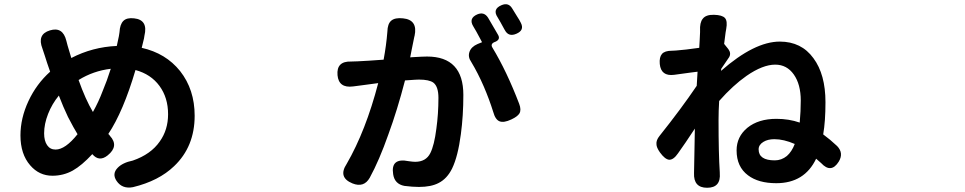

<svg xmlns="http://www.w3.org/2000/svg" viewBox="-20 -846 4540 903"><path d="M528.3 4.9Q505.9 -28.3 533.2 -56.6Q556.6 -81.1 604.5 -90.8Q689.5 -120.1 731.4 -180.7Q770.5 -235.4 770.5 -308.6Q770.5 -386.7 730 -441.9Q689.5 -497.1 617.2 -516.6Q559.6 -321.3 489.3 -215.8Q491.2 -214.8 493.7 -211.9Q496.1 -209 497.1 -207Q541 -159.2 486.3 -115.2Q446.3 -83 414.1 -121.1Q364.3 -67.4 322.3 -43.9Q278.3 -19.5 226.6 -19.5Q164.1 -19.5 122.1 -68.4Q76.2 -121.1 76.2 -209Q76.2 -290 113.8 -370.6Q151.4 -451.2 215.8 -508.8Q200.2 -552.7 190.4 -585Q188.5 -589.8 185.5 -599.6Q181.6 -611.3 179.7 -617.2Q153.3 -684.6 214.8 -703.1Q275.4 -721.7 292 -654.3Q295.9 -638.7 297.9 -631.8Q305.7 -604.5 315.4 -573.2Q415 -625 529.3 -629.9Q533.2 -646.5 539.1 -675.8Q541 -687.5 542 -694.3Q543.9 -731.4 560.1 -747.6Q576.2 -763.7 610.4 -759.8Q677.7 -752.9 659.2 -677.7Q658.2 -672.9 657.2 -665Q655.3 -659.2 655.3 -657.2L646.5 -621.1Q759.8 -595.7 827.1 -511.7Q895.5 -424.8 895.5 -301.8Q895.5 -156.2 798.8 -64.5Q726.6 4.9 605.5 34.2Q554.7 43.9 528.3 4.9ZM241.2 -142.6Q287.1 -142.6 344.7 -214.8Q327.1 -243.2 299.8 -295.9Q277.3 -342.8 256.8 -396.5Q224.6 -357.4 206.1 -310.1Q187.5 -262.7 187.5 -218.8Q187.5 -183.6 201.7 -163.1Q215.8 -142.6 241.2 -142.6ZM417 -319.3Q443.4 -366.2 462.9 -418Q482.4 -463.9 501 -522.5Q418.9 -512.7 349.6 -469.7Q381.8 -378.9 417 -319.3Z M1637.7 16.6Q1568.4 -11.7 1610.4 -75.2Q1700.2 -230.5 1758.8 -455.1Q1702.1 -448.2 1677.7 -444.3Q1668 -443.4 1640.6 -439.5Q1573.2 -430.7 1567.4 -492.2Q1561.5 -558.6 1630.9 -556.6Q1635.7 -556.6 1646 -557.1Q1656.2 -557.6 1662.1 -557.6Q1707 -559.6 1784.2 -565.4Q1796.9 -633.8 1801.8 -696.3Q1802.7 -734.4 1820.3 -749Q1837.9 -763.7 1875 -759.8Q1946.3 -752.9 1929.7 -676.8Q1928.7 -675.8 1928.7 -673.8Q1924.8 -655.3 1916 -611.3Q1911.1 -587.9 1909.2 -576.2Q1913.1 -576.2 1919.9 -577.1Q1970.7 -580.1 1988.3 -580.1Q2159.2 -580.1 2159.2 -399.4Q2159.2 -301.8 2147.5 -214.8Q2133.8 -110.4 2106.4 -53.7Q2083 -5.9 2043 14.6Q2007.8 33.2 1950.2 33.2Q1920.9 33.2 1881.8 28.3Q1835.9 19.5 1829.1 -26.4Q1816.4 -105.5 1902.3 -87.9Q1921.9 -85 1932.6 -85Q1983.4 -85 2003.9 -126Q2022.5 -163.1 2032.2 -240.2Q2042 -310.5 2042 -385.7Q2042 -438.5 2018.6 -457Q1999 -471.7 1950.2 -471.7Q1937.5 -471.7 1900.4 -468.8Q1890.6 -467.8 1884.8 -467.8Q1848.6 -328.1 1806.6 -213.9Q1763.7 -91.8 1718.8 -9.8Q1691.4 38.1 1637.7 16.6ZM2299.8 -319.3Q2281.2 -378.9 2254.9 -439.9Q2228.5 -501 2196.3 -554.7Q2179.7 -578.1 2188 -602.1Q2196.3 -626 2225.6 -638.7L2247.1 -647.5Q2244.1 -652.3 2238.3 -664.1Q2217.8 -703.1 2206.1 -721.7Q2182.6 -759.8 2224.6 -778.3Q2256.8 -792 2275.4 -762.7Q2287.1 -743.2 2312.5 -699.2Q2319.3 -686.5 2323.2 -680.7Q2334 -660.2 2309.6 -649.4L2306.6 -648.4Q2285.2 -639.6 2295.9 -622.1Q2363.3 -510.7 2421.9 -357.4Q2432.6 -329.1 2422.9 -312.5Q2414.1 -297.9 2384.8 -284.2Q2349.6 -267.6 2329.6 -275.4Q2309.6 -283.2 2299.8 -319.3ZM2354.5 -704.1Q2353.5 -706.1 2351.6 -709Q2331.1 -747.1 2320.3 -764.6Q2294.9 -802.7 2337.9 -821.3Q2371.1 -835.9 2388.7 -806.6Q2400.4 -788.1 2412.1 -768.6Q2423.8 -751 2429.7 -738.3Q2447.3 -704.1 2409.2 -687.5Q2372.1 -670.9 2354.5 -704.1Z M3305.7 37.1Q3241.2 37.1 3244.1 -32.2Q3245.1 -70.3 3246.1 -136.7Q3247.1 -202.1 3248 -241.2Q3201.2 -169.9 3168.9 -125Q3147.5 -93.8 3127 -94.7Q3107.4 -96.7 3084 -128.9Q3067.4 -152.3 3067.4 -168Q3065.4 -186.5 3082 -207Q3182.6 -333 3256.8 -442.4L3260.7 -508.8Q3251 -507.8 3229.5 -504.9Q3177.7 -498 3150.4 -494.1Q3088.9 -486.3 3083 -544.9Q3080.1 -577.1 3093.3 -592.3Q3106.4 -607.4 3139.6 -607.4Q3143.6 -607.4 3149.9 -607.9Q3156.2 -608.4 3159.2 -608.4Q3200.2 -611.3 3268.6 -621.1Q3269.5 -632.8 3270.5 -653.3Q3272.5 -687.5 3272.5 -694.3Q3272.5 -697.3 3272.5 -700.2Q3270.5 -740.2 3285.2 -757.8Q3299.8 -777.3 3337.9 -776.4Q3377 -775.4 3389.6 -761.2Q3402.3 -747.1 3395.5 -710Q3394.5 -704.1 3392.6 -693.4Q3387.7 -658.2 3385.7 -639.6L3405.3 -615.2Q3419.9 -595.7 3409.2 -577.1Q3397.5 -560.5 3372.1 -522.5L3371.1 -512.7Q3528.3 -650.4 3647.5 -650.4Q3749 -650.4 3805.7 -572.3Q3862.3 -496.1 3862.3 -365.2Q3862.3 -275.4 3851.6 -213.9Q3883.8 -190.4 3917 -159.2Q3949.2 -126 3924.8 -85.9Q3888.7 -28.3 3841.8 -79.1Q3830.1 -89.8 3818.4 -99.6Q3763.7 15.6 3630.9 15.6Q3546.9 15.6 3498 -21.5Q3444.3 -61.5 3444.3 -138.7Q3444.3 -203.1 3495.1 -245.1Q3546.9 -287.1 3631.8 -287.1Q3690.4 -287.1 3741.2 -269.5Q3746.1 -323.2 3746.1 -373Q3746.1 -449.2 3713.4 -495.6Q3680.7 -542 3626 -542Q3567.4 -542 3491.2 -489.3Q3426.8 -444.3 3362.3 -371.1Q3359.4 -324.2 3359.4 -281.2Q3359.4 -125 3365.2 -35.2Q3365.2 -34.2 3365.2 -32.2Q3371.1 37.1 3305.7 37.1ZM3624 -91.8Q3655.3 -91.8 3680.7 -112.3Q3704.1 -132.8 3717.8 -168.9Q3666 -191.4 3622.1 -191.4Q3590.8 -191.4 3570.3 -178.7Q3547.9 -165 3547.9 -143.6Q3547.9 -91.8 3624 -91.8Z"/></svg>

Font: Bpmf GenSen Rounded B
Style: B
Weight: 700
Foundry: But Ko
Version: Version 1.320